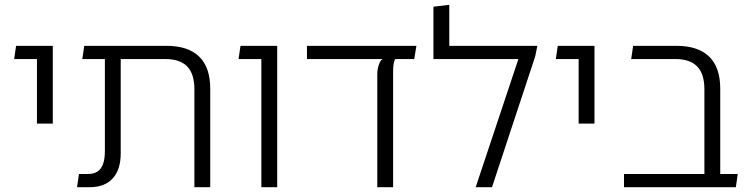

<svg xmlns="http://www.w3.org/2000/svg" viewBox="-20 -780 3137 800"><path d="M134 -265V-589H200V-265ZM39 -534 47 -589H172V-534Z M790 0V-408Q790 -472 760 -503Q730 -534 668 -534H417V-589H674Q764 -589 810 -544Q856 -499 856 -411V0ZM301 0 309 -55H345Q371 -55 386.5 -65.5Q402 -76 409.5 -97Q417 -118 417 -150V-572H483V-141Q483 -73 449.5 -36.5Q416 0 354 0ZM323 -534 331 -589H445V-534Z M1069 0V-589H1135V0ZM974 -534 982 -589H1111V-534Z M1259 -534V-589H1715L1706 -534ZM1552 0V-472Q1552 -483 1554.5 -495.5Q1557 -508 1562 -519Q1567 -530 1575 -534H1627Q1622 -527 1620 -513Q1618 -499 1618 -482V0Z M1852 -589H2219L2210 -545L2030 0H1962L2140 -534H1786V-752L1852 -760Z M2391 -265V-589H2457V-265ZM2296 -534 2304 -589H2429V-534Z M2915 0V-408Q2915 -472 2885 -503Q2855 -534 2794 -534H2610L2618 -589H2799Q2889 -589 2935 -544Q2981 -499 2981 -411V-45Q2979 -32 2972 -21.5Q2965 -11 2955 0ZM2580 0V-55H3054L3046 0Z"/></svg>

Font: Noto Sans Hebrew Thin Light
Style: Regular
Weight: 300
Version: Version 3.001